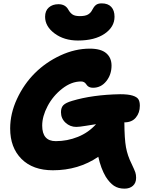

<svg xmlns="http://www.w3.org/2000/svg" viewBox="-20 -995 858 1133"><path d="M439.9 -755.9Q358.4 -755.9 302.2 -797.6Q246.1 -839.4 246.1 -896Q246.1 -931.6 268.1 -950.9Q290 -970.2 325.2 -970.2Q366.2 -970.2 383.8 -937Q394 -918.9 408.2 -909.4Q422.4 -899.9 451.2 -899.9Q482.9 -899.9 499.3 -909.4Q515.6 -918.9 523.9 -936Q533.7 -955.6 545.7 -965.3Q557.6 -975.1 580.1 -975.1Q617.2 -975.1 636.5 -954.3Q655.8 -933.6 655.8 -896Q655.8 -835.9 597.4 -795.9Q539.1 -755.9 439.9 -755.9ZM430.2 -246.1Q393.6 -246.1 366.7 -271Q339.8 -295.9 339.8 -333Q339.8 -359.9 353.8 -374.3Q367.7 -388.7 405.8 -399.9Q525.9 -436 689 -439Q736.3 -439 762.2 -430.9Q788.1 -422.9 796.6 -409.2Q805.2 -395.5 805.2 -371.1Q805.2 -329.6 781.7 -301.3Q758.3 -272.9 713.9 -272.9Q714.4 -176.3 723.4 -126.2Q732.4 -76.2 756.8 -27.8Q773.9 8.3 778.6 22.2Q783.2 36.1 783.2 54.2Q783.2 84.5 764.4 101.3Q745.6 118.2 714.8 118.2Q677.7 118.2 652.3 101.1Q627 84 604 47.9Q575.2 -1 560.1 -69.8Q443.4 9.8 292 9.8Q173.8 9.8 106.9 -57.1Q40 -124 40 -236.8Q40 -325.2 80.6 -412.1Q121.1 -499 185.8 -563.5Q250.5 -627.9 336.7 -668Q422.9 -708 509.8 -708Q575.2 -708 606.7 -681.2Q638.2 -654.3 638.2 -607.9Q638.2 -554.7 607.2 -515.9Q576.2 -477.1 528.8 -477.1Q516.1 -477.1 507.6 -481Q499 -484.9 494.6 -490.2Q490.2 -495.6 486.3 -501Q482.4 -506.3 475.6 -510.3Q468.8 -514.2 458 -514.2Q401.4 -514.2 347.2 -471.9Q293 -429.7 261 -369.1Q229 -308.6 229 -253.9Q229 -162.1 309.1 -162.1Q377 -162.1 439.5 -187.3Q502 -212.4 546.9 -262.2Q529.3 -259.8 488.5 -252.9Q447.8 -246.1 430.2 -246.1Z"/></svg>

Font: Shantell Sans Normal
Style: Regular
Weight: 800
Designer: Stephen Nixon, Anya Danilova, Shantell Martin
Foundry: Arrow Type
Version: Version 1.006;[559af2be0]